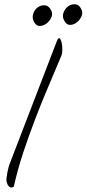

<svg xmlns="http://www.w3.org/2000/svg" viewBox="-20 -875 401 889"><path d="M10.7 -33.2Q8.8 -40 10.3 -52.2Q11.7 -64.5 14.2 -77.1Q16.6 -89.8 19.5 -99.6Q22.5 -109.4 22.5 -110.4L243.2 -684.6Q250 -702.1 255.9 -697.8Q261.7 -693.4 265.1 -679.2Q268.6 -665 268.6 -647Q268.6 -628.9 264.6 -618.2Q233.4 -543.9 201.7 -469.2Q169.9 -394.5 141.1 -318.8Q112.3 -243.2 86.9 -166.5Q61.5 -89.8 43.9 -10.7Q36.1 -5.9 30.8 -6.8Q25.4 -7.8 21 -12.2Q16.6 -16.6 14.2 -22.5Q11.7 -28.3 10.7 -33.2ZM140.6 -768.6Q127 -789.1 133.3 -809.6Q139.6 -830.1 155.3 -841.3Q170.9 -852.5 189.5 -850.1Q208 -847.7 218.8 -823.2Q224.6 -808.6 216.8 -792.5Q209 -776.4 195.3 -766.1Q181.6 -755.9 166 -754.9Q150.4 -753.9 140.6 -768.6ZM281.2 -773.4Q266.6 -793.9 273.4 -814.5Q280.3 -835 295.9 -846.2Q311.5 -857.4 330.1 -855Q348.6 -852.5 358.4 -828.1Q364.3 -813.5 356.4 -797.4Q348.6 -781.2 335 -771Q321.3 -760.7 306.2 -759.8Q291 -758.8 281.2 -773.4Z"/></svg>

Font: Nothing You Could Do
Style: Regular
Weight: 400
Version: Version 1.005